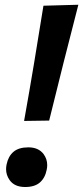

<svg xmlns="http://www.w3.org/2000/svg" viewBox="-20 -756 342 789"><path d="M79 -259Q100.5 -379 120.2 -497.5Q140 -616 158.5 -732.5L302 -736.5Q271.5 -619 241.5 -499.8Q211.5 -380.5 182 -260.5ZM83.5 12.5Q39.5 12.5 19.5 -16Q5 -36.5 5 -61Q5 -70 7 -80Q14 -114 35.5 -132.2Q57 -150.5 96.5 -150.5Q138 -150.5 159 -123Q174 -102.5 174 -77.5Q174 -68.5 172 -59Q165.5 -25 144 -6.2Q122.5 12.5 83.5 12.5Z"/></svg>

Font: Heraclito SemiBold
Style: Italic
Weight: 600
Italic angle: -12°
Designer: Kostas Bartsokas (font) & Cristiano Sobral (main changes)
Foundry: Kostas Bartsokas (font) & Cristiano Sobral (main changes)
Version: Version 1.00;July 8, 2020;FontCreator 13.0.0.2655 64-bit